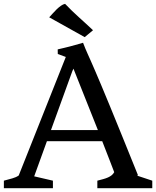

<svg xmlns="http://www.w3.org/2000/svg" viewBox="-41 -997 826 1017"><path d="M-20.5 -40Q4.4 -46.9 24.2 -52.2Q43.9 -57.6 58.1 -67.4L307.6 -695.3L265.1 -710.9L264.6 -735.4Q285.6 -740.2 300 -743.7Q314.5 -747.1 328.1 -750.7Q341.8 -754.4 357.9 -758.8Q374 -763.2 398.9 -770.5Q405.3 -753.4 410.9 -740.2Q416.5 -727.1 423.3 -711.7Q430.2 -696.3 439.5 -675.5Q448.7 -654.8 462.4 -623Q476.1 -591.3 495.4 -545.4Q514.6 -499.5 542 -433.1Q569.3 -366.7 605.7 -277.1Q642.1 -187.5 689.9 -68.8L684.6 -66.9L765.6 -40V0H474.6V-40Q491.7 -44.4 505.9 -48.3Q520 -52.2 531 -57.1Q542 -62 550.3 -68.6Q558.6 -75.2 564 -85Q555.7 -106.9 540.5 -146.2Q525.4 -185.5 500.5 -249H207.5L140.1 -63L239.3 -40V0H-20.5ZM477.5 -308.1 348.1 -633.3Q342.3 -622.1 335.9 -603L229 -308.1ZM219.7 -905.3Q228.5 -914.6 238.8 -926.3Q249 -938 260 -948.5Q271 -959 282.2 -966.8Q293.5 -974.6 303.7 -976.6Q322.3 -957 340.6 -939.5Q358.9 -921.9 377.2 -905.3Q395.5 -888.7 414.1 -871.8Q432.6 -855 451.7 -836.9L407.7 -800.3Z"/></svg>

Font: Donegal One
Style: Regular
Weight: 400
Designer: Gary Lonergan
Foundry: Sorkin Type Co.
Version: Version 1.004